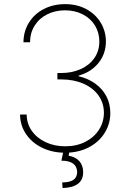

<svg xmlns="http://www.w3.org/2000/svg" viewBox="-20 -737 632 939"><path d="M110.4 -176.8Q110.8 -132.3 135.7 -96.9Q160.6 -61.5 203.6 -41.5Q246.6 -21.5 298.8 -21.5Q354 -21.5 397 -43.2Q439.9 -64.9 463.9 -102.3Q487.8 -139.6 488.3 -185.5Q487.8 -233.9 461.2 -270.8Q434.6 -307.6 387.2 -328.1Q339.8 -348.6 279.3 -348.6H260.7V-379.9H279.3Q332 -379.9 374.5 -398.9Q417 -418 441.4 -452.9Q465.8 -487.8 465.8 -534.2Q465.8 -577.1 444.6 -612.1Q423.3 -647 385 -666.7Q346.7 -686.5 297.9 -686.5Q249.5 -686.5 210.4 -666.7Q171.4 -647 149.2 -611.3Q127 -575.7 127 -530.3H94.7Q95.2 -584 121.6 -626.5Q147.9 -668.9 194.3 -692.9Q240.7 -716.8 298.8 -716.8Q356 -716.8 401.1 -692.9Q446.3 -668.9 471.9 -627.2Q497.6 -585.4 498 -534.2Q497.6 -473.1 461.4 -428.7Q425.3 -384.3 364.3 -367.2V-364.3Q411.6 -353 446.5 -327.6Q481.4 -302.2 500.5 -265.6Q519.5 -229 519.5 -184.6Q519.5 -133.3 493.9 -90.3Q468.3 -47.4 422.6 -21Q377 5.4 318.4 9.3L315.4 24.4Q349.6 30.3 368.2 51.3Q386.7 72.3 386.7 105.5Q386.7 142.6 361.1 161.9Q335.4 181.2 286.1 182.6L284.2 155.3Q321.8 154.8 339.1 142.6Q356.4 130.4 357.4 105.5Q356 48.8 280.3 48.8L288.6 9.8Q229 7.8 181.2 -16.8Q133.3 -41.5 106 -83.3Q78.6 -125 78.1 -176.8Z"/></svg>

Font: Pretendard Std Thin
Style: Regular
Weight: 100
Designer: Base glyphs from Inter by Rasmus Andersson; Hangeul glyphs from Noto Sans CJK(Source Han Sans) by Jang Soo-young and Kan
Foundry: Kil Hyung-jin
Version: Version 1.309